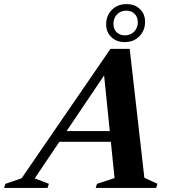

<svg xmlns="http://www.w3.org/2000/svg" viewBox="-92 -917 832 937"><path d="M168.5 -225 186 -277.5H510.5L493 -225ZM612.5 -49.5 676.5 -20 670 0H375L381.5 -20L467 -48L412.5 -584L441 -586L77.5 -46.5L146.5 -20L140 0H-72L-65.5 -20L13.5 -47L447 -678.5H541ZM526 -897Q565.5 -897 590.8 -873Q616 -849 616 -810Q616 -768.5 588.2 -740Q560.5 -711.5 516 -711.5Q477 -711.5 451.5 -735.8Q426 -760 426 -798.5Q426 -840.5 453.8 -868.8Q481.5 -897 526 -897ZM517.5 -744.5Q545.5 -744.5 563 -763Q580.5 -781.5 580.5 -807.5Q580.5 -834 565 -849.5Q549.5 -865 524.5 -865Q496.5 -865 479 -846.5Q461.5 -828 461.5 -801Q461.5 -775 477 -759.8Q492.5 -744.5 517.5 -744.5Z"/></svg>

Font: Newsreader 24pt
Style: Bold Italic
Weight: 700
Italic angle: -17°
Designer: Hugues Gentile
Foundry: Production Type
Version: Version 1.003